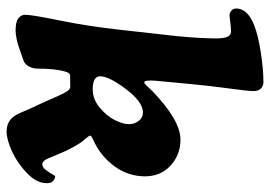

<svg xmlns="http://www.w3.org/2000/svg" viewBox="-135 -622 794 564"><g transform="rotate(90 262.0 -340.0)"><path d="M67.4 -295.4 85.9 -460.4Q92.8 -530.3 92.8 -577.1Q92.8 -601.6 87.9 -611.6Q83 -621.6 72.3 -621.6Q62.5 -621.6 45.9 -619.4Q29.3 -617.2 25.4 -617.2Q17.6 -617.2 11.2 -622.8Q4.9 -628.4 4.9 -636.7Q4.9 -669.9 53.7 -689.5Q83 -701.2 133.3 -709Q183.6 -716.8 220.2 -716.8Q232.9 -716.8 240.2 -709.2Q247.6 -701.7 247.6 -688Q247.6 -671.9 239.7 -615Q231.9 -558.1 227.1 -504.9L217.3 -401.9Q214.4 -366.7 222.2 -366.7Q224.1 -366.7 228.3 -370.4Q232.4 -374 238.5 -380.9Q244.6 -387.7 246.6 -389.6Q333 -473.1 390.1 -473.1Q435.1 -473.1 466.6 -443.8Q498 -414.6 498 -369.1Q498 -320.3 469 -280Q439.9 -239.7 393.1 -217.8Q378.4 -211.4 378.4 -208.5Q378.4 -206.1 380.9 -202.4Q383.3 -198.7 388.2 -193.1Q393.1 -187.5 394.5 -186Q402.8 -175.3 410.9 -160.4Q418.9 -145.5 423.1 -136.7Q427.2 -127.9 435.5 -108.2Q443.8 -88.4 445.3 -84.5Q451.7 -68.8 461.4 -67.4Q470.2 -66.4 478.5 -76.7Q486.8 -86.9 493.7 -100.1Q496.6 -105.5 500.5 -105Q509.8 -102.1 513.9 -96.4Q518.1 -90.8 518.1 -80.1Q518.1 -50.8 488.5 -22.2Q459 6.3 424.1 22Q389.2 37.6 366.7 37.6Q341.3 37.6 325.7 21Q319.3 13.7 314.2 3.2Q309.1 -7.3 301.5 -25.6Q293.9 -43.9 286.6 -58.1Q280.8 -70.3 273.7 -86.7Q266.6 -103 262.5 -112.3Q258.3 -121.6 253.4 -131.1Q248.5 -140.6 244.4 -144.8Q240.2 -148.9 236.3 -149.4Q210.9 -149.4 203.6 -148.9Q197.3 -148.4 194.6 -144.8Q191.9 -141.1 189.5 -131.8Q181.6 -103.5 181.6 -53.7Q181.6 -39.1 174.8 -27.3Q168 -15.6 158.2 -12.2Q153.8 -10.7 138.7 -5.4Q123.5 0 114.7 2.9Q106 5.9 92.8 8.5Q79.6 11.2 68.8 11.2Q43.9 11.2 33.7 2.9Q23.4 -5.4 23.4 -16.6Q23.4 -37.1 40.3 -119.1Q57.1 -201.2 67.4 -295.4ZM204.1 -237.3Q204.1 -215.3 243.2 -215.3Q271 -215.3 295.4 -235.4Q319.8 -255.4 332.3 -279.5Q344.7 -303.7 344.7 -322.3Q344.7 -337.4 335.4 -350.1Q326.2 -362.8 310.1 -362.8Q279.3 -362.8 241.7 -313Q204.1 -263.2 204.1 -237.3Z"/></g></svg>

Font: Cooper*
Style: Bold Italic
Weight: 700
Italic angle: -7°
Designer: Owen Earl
Foundry: indestructible type*
Version: Version 0.001